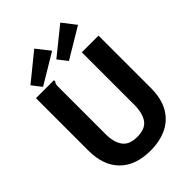

<svg xmlns="http://www.w3.org/2000/svg" viewBox="-242 -919 1033 1033"><g transform="rotate(-45 275.0 -402.5)"><path d="M275 13Q162 13 100 -49Q38 -111 38 -223V-623H175V-613Q169 -607 167.5 -600Q166 -593 166 -576V-222Q166 -160 191 -125Q216 -90 276 -90Q338 -90 362.5 -125.5Q387 -161 387 -225V-623H514V-226Q514 -144 483.5 -91Q453 -38 399 -12.5Q345 13 275 13ZM305 -639 263 -693 418 -818 477 -742ZM108 -639 66 -693 220 -818 280 -742Z"/></g></svg>

Font: Inconsolata SemiExpanded ExtraBold
Style: Regular
Weight: 800
Width: 6
Monospace: yes
Designer: Raph Levien, Cyreal, Brenton Simpson
Foundry: Raph Levien, Cyreal, Google
Version: Version 3.001; ttfautohint (v1.8.2.53-6de2)